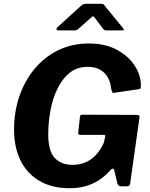

<svg xmlns="http://www.w3.org/2000/svg" viewBox="-20 -981 792 1011"><path d="M345 10Q254 10 188.5 -28Q123 -66 88.5 -135.5Q54 -205 54 -299Q54 -392 82 -474Q110 -556 162 -618.5Q214 -681 286.5 -716.5Q359 -752 449 -752Q533 -752 593.5 -720Q654 -688 687.5 -638Q721 -588 722 -532Q722 -513 715 -512L578 -492Q573 -491 570.5 -496.5Q568 -502 565 -517Q562 -548 547.5 -573.5Q533 -599 507 -614Q481 -629 442 -629Q385 -629 346 -597Q307 -565 282 -513Q257 -461 245.5 -398Q234 -335 234 -274Q234 -186 268 -149.5Q302 -113 362 -113Q395 -113 422 -123Q449 -133 469 -150Q489 -167 503.5 -188Q518 -209 527 -230L533 -258Q540 -271 524 -271H401Q391 -271 392 -284L401 -366Q402 -377 411 -377L697 -376Q709 -376 712.5 -372.5Q716 -369 714 -359L665 -13Q663 0 649 0H619Q603 0 598 -15L581 -87Q578 -94 573 -93Q568 -92 561 -85Q543 -63 513.5 -41Q484 -19 443 -4.5Q402 10 345 10ZM520 -833 481 -885Q474 -895 470 -895Q466 -895 456 -885L394 -830Q388 -824 383 -822.5Q378 -821 370 -821H286Q278 -821 277.5 -826.5Q277 -832 282 -837L407 -951Q415 -958 422 -959.5Q429 -961 441 -961H513Q523 -961 527.5 -956Q532 -951 535 -946L627 -834Q634 -825 632 -823Q630 -821 620 -821H540Q532 -821 528 -824Q524 -827 520 -833Z"/></svg>

Font: Libre Franklin Thin
Style: Bold Italic
Weight: 700
Italic angle: -8°
Version: Version 3.000